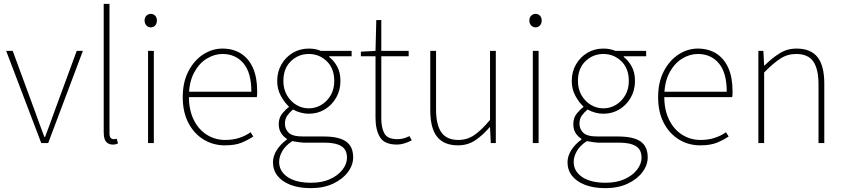

<svg xmlns="http://www.w3.org/2000/svg" viewBox="-20 -742 4384 996"><path d="M194 0 12 -478H46L160 -168Q172 -134 185 -99Q198 -64 210 -32H214Q226 -64 239 -99Q252 -134 264 -168L378 -478H410L230 0Z M566 8Q551 8 540 1.5Q529 -5 523.5 -19Q518 -33 518 -56V-722H548V-50Q548 -34 554 -27Q560 -20 570 -20Q573 -20 576.5 -20.5Q580 -21 586 -22L592 2Q586 5 580 6.5Q574 8 566 8Z M748 0V-478H778V0ZM762 -600Q749 -600 739.5 -610Q730 -620 730 -636Q730 -651 739.5 -660.5Q749 -670 762 -670Q776 -670 785 -660.5Q794 -651 794 -636Q794 -620 785 -610Q776 -600 762 -600Z M1146 12Q1086 12 1036.5 -18Q987 -48 957.5 -104Q928 -160 928 -238Q928 -316 957.5 -372.5Q987 -429 1034 -459.5Q1081 -490 1134 -490Q1189 -490 1229.5 -464.5Q1270 -439 1292 -390Q1314 -341 1314 -270Q1314 -263 1314 -255Q1314 -247 1312 -238H944V-266H1284Q1284 -365 1243 -413.5Q1202 -462 1134 -462Q1092 -462 1052 -437.5Q1012 -413 986 -363.5Q960 -314 960 -240Q960 -172 984.5 -121.5Q1009 -71 1052 -43.5Q1095 -16 1148 -16Q1189 -16 1222 -27Q1255 -38 1280 -56L1294 -34Q1267 -16 1233.5 -2Q1200 12 1146 12Z M1592 234Q1531 234 1487 217Q1443 200 1419.5 170Q1396 140 1396 100Q1396 68 1415.5 37Q1435 6 1468 -18V-22Q1450 -33 1438 -52Q1426 -71 1426 -98Q1426 -131 1444.5 -153.5Q1463 -176 1478 -186V-190Q1456 -210 1437 -244.5Q1418 -279 1418 -322Q1418 -370 1440 -408Q1462 -446 1499 -468Q1536 -490 1582 -490Q1602 -490 1618 -486.5Q1634 -483 1644 -478H1804V-450H1688V-446Q1712 -428 1729 -397Q1746 -366 1746 -322Q1746 -274 1724 -235.5Q1702 -197 1665 -174.5Q1628 -152 1582 -152Q1561 -152 1539 -158Q1517 -164 1500 -174Q1484 -161 1471 -143.5Q1458 -126 1458 -100Q1458 -73 1477.5 -53.5Q1497 -34 1552 -34H1658Q1738 -34 1775 -8Q1812 18 1812 74Q1812 114 1785 150.5Q1758 187 1708.5 210.5Q1659 234 1592 234ZM1582 -180Q1617 -180 1647 -198Q1677 -216 1695.5 -248Q1714 -280 1714 -322Q1714 -387 1675 -424.5Q1636 -462 1582 -462Q1528 -462 1489 -424.5Q1450 -387 1450 -322Q1450 -280 1468.5 -248Q1487 -216 1517 -198Q1547 -180 1582 -180ZM1594 206Q1651 206 1692.5 187Q1734 168 1757 138Q1780 108 1780 76Q1780 34 1750.5 16Q1721 -2 1664 -2H1554Q1550 -2 1533 -4Q1516 -6 1496 -10Q1460 14 1444 42.5Q1428 71 1428 98Q1428 146 1471.5 176Q1515 206 1594 206Z M2040 8Q1974 8 1951 -30.5Q1928 -69 1928 -130V-450H1852V-474L1928 -478L1932 -638H1958V-478H2100V-450H1958V-126Q1958 -80 1974 -50Q1990 -20 2042 -20Q2056 -20 2071 -23.5Q2086 -27 2104 -36L2116 -14Q2097 -4 2077 2Q2057 8 2040 8Z M2356 12Q2283 12 2247.5 -32.5Q2212 -77 2212 -170V-478H2242V-174Q2242 -95 2269.5 -55.5Q2297 -16 2358 -16Q2403 -16 2440 -41Q2477 -66 2522 -120V-478H2552V0H2526L2522 -82H2520Q2484 -40 2445 -14Q2406 12 2356 12Z M2744 0V-478H2774V0ZM2758 -600Q2745 -600 2735.5 -610Q2726 -620 2726 -636Q2726 -651 2735.5 -660.5Q2745 -670 2758 -670Q2772 -670 2781 -660.5Q2790 -651 2790 -636Q2790 -620 2781 -610Q2772 -600 2758 -600Z M3120 234Q3059 234 3015 217Q2971 200 2947.5 170Q2924 140 2924 100Q2924 68 2943.5 37Q2963 6 2996 -18V-22Q2978 -33 2966 -52Q2954 -71 2954 -98Q2954 -131 2972.5 -153.5Q2991 -176 3006 -186V-190Q2984 -210 2965 -244.5Q2946 -279 2946 -322Q2946 -370 2968 -408Q2990 -446 3027 -468Q3064 -490 3110 -490Q3130 -490 3146 -486.5Q3162 -483 3172 -478H3332V-450H3216V-446Q3240 -428 3257 -397Q3274 -366 3274 -322Q3274 -274 3252 -235.5Q3230 -197 3193 -174.5Q3156 -152 3110 -152Q3089 -152 3067 -158Q3045 -164 3028 -174Q3012 -161 2999 -143.5Q2986 -126 2986 -100Q2986 -73 3005.5 -53.5Q3025 -34 3080 -34H3186Q3266 -34 3303 -8Q3340 18 3340 74Q3340 114 3313 150.5Q3286 187 3236.5 210.5Q3187 234 3120 234ZM3110 -180Q3145 -180 3175 -198Q3205 -216 3223.5 -248Q3242 -280 3242 -322Q3242 -387 3203 -424.5Q3164 -462 3110 -462Q3056 -462 3017 -424.5Q2978 -387 2978 -322Q2978 -280 2996.5 -248Q3015 -216 3045 -198Q3075 -180 3110 -180ZM3122 206Q3179 206 3220.5 187Q3262 168 3285 138Q3308 108 3308 76Q3308 34 3278.5 16Q3249 -2 3192 -2H3082Q3078 -2 3061 -4Q3044 -6 3024 -10Q2988 14 2972 42.5Q2956 71 2956 98Q2956 146 2999.5 176Q3043 206 3122 206Z M3612 12Q3552 12 3502.5 -18Q3453 -48 3423.5 -104Q3394 -160 3394 -238Q3394 -316 3423.5 -372.5Q3453 -429 3500 -459.5Q3547 -490 3600 -490Q3655 -490 3695.5 -464.5Q3736 -439 3758 -390Q3780 -341 3780 -270Q3780 -263 3780 -255Q3780 -247 3778 -238H3410V-266H3750Q3750 -365 3709 -413.5Q3668 -462 3600 -462Q3558 -462 3518 -437.5Q3478 -413 3452 -363.5Q3426 -314 3426 -240Q3426 -172 3450.5 -121.5Q3475 -71 3518 -43.5Q3561 -16 3614 -16Q3655 -16 3688 -27Q3721 -38 3746 -56L3760 -34Q3733 -16 3699.5 -2Q3666 12 3612 12Z M3914 0V-478H3940L3944 -402H3946Q3984 -440 4023.5 -465Q4063 -490 4112 -490Q4186 -490 4221 -445.5Q4256 -401 4256 -308V0H4226V-304Q4226 -384 4199 -423Q4172 -462 4110 -462Q4065 -462 4028 -438Q3991 -414 3944 -366V0Z"/></svg>

Font: SourceSans3VF
Style: Regular
Weight: 200
Designer: Paul D. Hunt
Foundry: Adobe
Version: Version 3.052;hotconv 1.1.0;makeotfexe 2.6.0